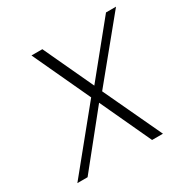

<svg xmlns="http://www.w3.org/2000/svg" viewBox="-129 -662 770 781"><g transform="rotate(-30 256.5 -271.5)"><path d="M369 0 258 -239 66 0H18L241 -274L116 -543H167L276 -309L466 -543H513L292 -273L420 0Z"/></g></svg>

Font: Fz Poppins ExtLt
Style: Italic
Weight: 200
Italic angle: -10°
Designer: Ninad Kale (Devanagari), Jonny Pinhorn (Latin)
Foundry: Indian Type Foundry
Version: Vit hóa bi Vntype.Com & FontZin.Com